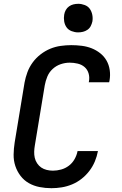

<svg xmlns="http://www.w3.org/2000/svg" viewBox="-20 -980 640 1008"><path d="M250 8Q218 8 187.5 2Q157 -4 131.5 -18.5Q106 -33 88 -56.5Q70 -80 60.5 -108.5Q51 -137 51.5 -168.5Q52 -200 57 -232L109 -547Q114 -574 124 -601Q134 -628 151.5 -652Q169 -676 193 -694.5Q217 -713 243.5 -724Q270 -735 298.5 -739Q327 -743 354 -743Q382 -743 409.5 -739.5Q437 -736 461 -726.5Q485 -717 505.5 -701Q526 -685 539 -662.5Q552 -640 556 -612.5Q560 -585 555 -557L553 -548H446L447 -553Q451 -575 445 -595Q439 -615 424 -628Q409 -641 388 -646Q367 -651 346 -651Q322 -651 298.5 -643Q275 -635 256.5 -618Q238 -601 228.5 -578Q219 -555 215 -532L163 -217Q160 -200 159.5 -183.5Q159 -167 162.5 -151.5Q166 -136 175 -122.5Q184 -109 196.5 -100.5Q209 -92 225 -88Q241 -84 258 -84Q279 -84 301 -90Q323 -96 341.5 -110Q360 -124 371.5 -144.5Q383 -165 387 -186V-187H494V-186Q489 -159 478 -132.5Q467 -106 449 -82.5Q431 -59 408 -41Q385 -23 358.5 -12Q332 -1 304.5 3.5Q277 8 250 8ZM390 -810Q373 -810 356 -816.5Q339 -823 329.5 -836.5Q320 -850 317 -867.5Q314 -885 317 -903Q319 -916 325.5 -927.5Q332 -939 342.5 -946.5Q353 -954 365.5 -957Q378 -960 391 -960Q408 -960 425 -953.5Q442 -947 451.5 -933.5Q461 -920 464.5 -902.5Q468 -885 465 -867Q462 -854 456 -842.5Q450 -831 439 -823.5Q428 -816 415.5 -813Q403 -810 390 -810Z"/></svg>

Font: Iosevka SmBd Ex Obl
Style: Regular
Weight: 600
Width: 7
Italic angle: -9°
Monospace: yes
Designer: Belleve Invis
Foundry: Belleve Invis
Version: Version 32.5.0; ttfautohint (v1.8.4)